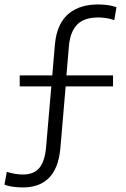

<svg xmlns="http://www.w3.org/2000/svg" viewBox="-21 -718 564 862"><path d="M83.5 123.5Q66.5 123.5 51 122Q35.5 120.5 22 117.8Q8.5 115 -1 111L9.5 53.5Q25.5 58.5 43.8 62Q62 65.5 82 65.5Q132 65.5 156.5 34.8Q181 4 186 -58.5Q196 -173.5 205.8 -288Q215.5 -402.5 225.5 -517.5Q230 -568.5 246.8 -603.2Q263.5 -638 290 -658.8Q316.5 -679.5 349.2 -688.8Q382 -698 418 -698Q434.5 -698 450.2 -696.5Q466 -695 479.5 -692Q493 -689 502 -685.5L492 -627.5Q476 -633.5 458 -636.5Q440 -639.5 420 -639.5Q356.5 -639.5 325.5 -607.8Q294.5 -576 288.5 -512.5Q285.5 -480 282.8 -445.2Q280 -410.5 277 -377L276.5 -362.5Q270 -285.5 263.5 -209.8Q257 -134 250.5 -57Q246 -5.5 231.8 29.2Q217.5 64 195 84.5Q172.5 105 144.2 114.2Q116 123.5 83.5 123.5ZM67.5 -330V-379.5Q113.5 -379.5 156.2 -379.5Q199 -379.5 236.5 -379.5H318Q355.5 -379.5 398.2 -379.5Q441 -379.5 486.5 -379.5V-330Q441 -330 398.2 -330Q355.5 -330 318 -330H236.5Q199 -330 156.2 -330Q113.5 -330 67.5 -330Z"/></svg>

Font: Commissioner Thin Light
Style: Regular
Weight: 300
Version: Version 1.000